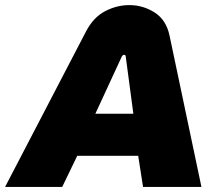

<svg xmlns="http://www.w3.org/2000/svg" viewBox="-61 -733 851 753"><path d="M-41 0 276 -609Q305 -665 351 -689Q397 -713 446 -713Q500 -713 545.5 -684Q591 -655 604 -593L729 0H500L481 -122H242L183 0ZM313 -287H462L432 -512Q432 -515 430 -516.5Q428 -518 425 -518Q423 -518 421 -516.5Q419 -515 417 -512Z"/></svg>

Font: MuseoModerno Black
Style: Italic
Weight: 900
Italic angle: -9°
Designer: Pablo Cosgaya, Héctor Gatti, Marcela Romero, and the Authors of The MuseoModerno Project.
Foundry: Omnibus-Type Team
Version: Version 1.003